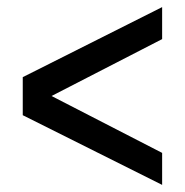

<svg xmlns="http://www.w3.org/2000/svg" viewBox="-20 -524 519 540"><path d="M125 -254 436 -94V-4L44 -200V-307L436 -504V-414Z"/></svg>

Font: Archivo Narrow
Style: Regular
Weight: 400
Designer: Hector Gatti
Foundry: Omnibus-Type
Version: Version 1.003